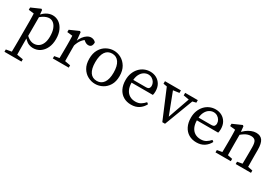

<svg xmlns="http://www.w3.org/2000/svg" viewBox="34 -1375 3567 2502"><g transform="rotate(30 1818.0 -123.5)"><path d="M450 -230Q450 -295 433.5 -340Q417 -385 388.5 -408.5Q360 -432 323 -432Q305 -432 281.5 -424.5Q258 -417 229 -398Q200 -379 163 -343L154 -361Q198 -427 246 -457Q294 -487 345 -487Q398 -487 441 -457Q484 -427 509.5 -371.5Q535 -316 535 -239Q535 -162 508 -105.5Q481 -49 435 -18Q389 13 330 13Q300 13 269.5 1.5Q239 -10 210 -38.5Q181 -67 154 -119L163 -135Q202 -86 238.5 -64Q275 -42 312 -42Q350 -42 381.5 -62Q413 -82 431.5 -124Q450 -166 450 -230ZM168 185 291 205V240H35V205L148 185ZM119 30V-257Q119 -285 118.5 -305.5Q118 -326 117.5 -344.5Q117 -363 116 -383L36 -392V-427L172 -487L187 -477L195 -392L199 -390V-78L196 -72V28Q196 63 196.5 98.5Q197 134 197.5 169.5Q198 205 199 240H116Q117 205 117.5 170Q118 135 118.5 100Q119 65 119 30Z M696 0Q697 -23 697.5 -60.5Q698 -98 698.5 -138.5Q699 -179 699 -210V-257Q699 -285 698.5 -305.5Q698 -326 697.5 -344.5Q697 -363 696 -383L616 -392V-427L752 -487L767 -477L779 -352V-210Q779 -179 779.5 -138.5Q780 -98 780.5 -60.5Q781 -23 782 0ZM624 0V-35L734 -55H754L864 -35V0ZM739 -278V-345H796L771 -338Q787 -385 811.5 -418Q836 -451 865 -469Q894 -487 923 -487Q945 -487 965 -477.5Q985 -468 994 -453Q994 -418 980 -399Q966 -380 936 -380Q919 -380 904.5 -386.5Q890 -393 876 -404L849 -427L898 -437Q852 -413 823 -374.5Q794 -336 777 -278Z M1265 13Q1208 13 1155.5 -14.5Q1103 -42 1070 -97Q1037 -152 1037 -235Q1037 -318 1070 -374Q1103 -430 1155.5 -458.5Q1208 -487 1265 -487Q1322 -487 1374 -458.5Q1426 -430 1459.5 -374Q1493 -318 1493 -235Q1493 -152 1459.5 -97Q1426 -42 1374 -14.5Q1322 13 1265 13ZM1265 -32Q1330 -32 1366.5 -83.5Q1403 -135 1403 -235Q1403 -336 1366.5 -389Q1330 -442 1265 -442Q1198 -442 1162.5 -389Q1127 -336 1127 -235Q1127 -135 1162.5 -83.5Q1198 -32 1265 -32Z M1813 -487Q1865 -487 1906.5 -464.5Q1948 -442 1973 -399.5Q1998 -357 1998 -296Q1998 -279 1996 -264.5Q1994 -250 1991 -240H1622V-282H1860Q1896 -282 1907.5 -297Q1919 -312 1919 -333Q1919 -362 1904.5 -386.5Q1890 -411 1865 -426.5Q1840 -442 1808 -442Q1776 -442 1744 -422.5Q1712 -403 1691 -360Q1670 -317 1670 -245Q1670 -182 1690 -138.5Q1710 -95 1747 -72.5Q1784 -50 1834 -50Q1882 -50 1914.5 -70Q1947 -90 1974 -121L1997 -103Q1970 -50 1922 -18.5Q1874 13 1806 13Q1739 13 1689.5 -16.5Q1640 -46 1612.5 -101Q1585 -156 1585 -232Q1585 -289 1603 -336Q1621 -383 1652.5 -417Q1684 -451 1725.5 -469Q1767 -487 1813 -487Z M2462 -419H2442L2342 -436V-474H2532V-436ZM2073 -474H2168L2324 -67L2283 -15L2444 -474H2498L2316 6H2275ZM2156 -419H2136L2038 -436V-474H2278V-436Z M2796 -487Q2848 -487 2889.5 -464.5Q2931 -442 2956 -399.5Q2981 -357 2981 -296Q2981 -279 2979 -264.5Q2977 -250 2974 -240H2605V-282H2843Q2879 -282 2890.5 -297Q2902 -312 2902 -333Q2902 -362 2887.5 -386.5Q2873 -411 2848 -426.5Q2823 -442 2791 -442Q2759 -442 2727 -422.5Q2695 -403 2674 -360Q2653 -317 2653 -245Q2653 -182 2673 -138.5Q2693 -95 2730 -72.5Q2767 -50 2817 -50Q2865 -50 2897.5 -70Q2930 -90 2957 -121L2980 -103Q2953 -50 2905 -18.5Q2857 13 2789 13Q2722 13 2672.5 -16.5Q2623 -46 2595.5 -101Q2568 -156 2568 -232Q2568 -289 2586 -336Q2604 -383 2635.5 -417Q2667 -451 2708.5 -469Q2750 -487 2796 -487Z M3232 0H3146Q3147 -23 3147.5 -60.5Q3148 -98 3148.5 -138.5Q3149 -179 3149 -210V-257Q3149 -285 3148.5 -305.5Q3148 -326 3147.5 -344.5Q3147 -363 3146 -383L3066 -392V-427L3202 -487L3217 -477L3229 -361V-210Q3229 -179 3229.5 -138.5Q3230 -98 3230.5 -60.5Q3231 -23 3232 0ZM3202 -55 3302 -35V0H3072V-35L3182 -55ZM3486 -55H3506L3606 -35V0H3376V-35ZM3406 -487Q3471 -487 3502 -444Q3533 -401 3533 -302V-210Q3533 -178 3533.5 -137.5Q3534 -97 3534.5 -60Q3535 -23 3536 0H3450Q3451 -23 3451.5 -60Q3452 -97 3452.5 -137.5Q3453 -178 3453 -210V-294Q3453 -364 3433.5 -390.5Q3414 -417 3369 -417Q3344 -417 3321 -410Q3298 -403 3274 -388Q3250 -373 3221 -348H3200V-393H3251L3208 -375Q3232 -407 3264.5 -432Q3297 -457 3334 -472Q3371 -487 3406 -487Z"/></g></svg>

Font: Adobe Variable Font Prototype
Style: Regular
Weight: 389
Designer: Frank Grießhammer
Foundry: Adobe
Version: Version 1.004;hotconv 1.0.113;makeotfexe 2.5.65598